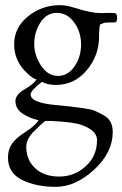

<svg xmlns="http://www.w3.org/2000/svg" viewBox="-20 -436 475 746"><path d="M82 134Q82 185 116.5 217.5Q151 250 210 250Q269 250 313 210Q357 170 357 109Q357 84 332.5 67Q308 50 274 43.5Q240 37 179 34H156Q144 42 106 80Q82 108 82 134ZM269.5 -178Q295 -215 295 -263.5Q295 -312 268 -349Q241 -386 201 -386Q161 -386 137 -348.5Q113 -311 113 -266Q113 -221 139.5 -181Q166 -141 205 -141Q244 -141 269.5 -178ZM373 -385 405 -386Q417 -386 426 -385Q435 -384 435 -366.5Q435 -349 426 -349Q389 -349 384 -347Q379 -345 376 -343.5Q373 -342 369 -341Q365 -330 365 -295Q365 -220 317 -163Q269 -106 197 -106Q165 -106 143 -118Q99 -84 99 -69Q99 -37 195 -28Q325 -16 347.5 -6Q370 4 388 15Q418 34 418 77Q418 157 345.5 223.5Q273 290 196.5 290Q120 290 65.5 263Q11 236 11 176Q11 145 26.5 122.5Q42 100 78.5 77Q115 54 130 31Q96 24 68 5.5Q40 -13 40 -44Q40 -63 63 -81Q69 -85 82 -93Q109 -109 122 -127Q108 -130 84 -153Q35 -199 35 -264Q35 -329 89 -372.5Q143 -416 213 -416Q238 -416 272 -405Q335 -385 373 -385Z"/></svg>

Font: EB Garamond
Style: Regular
Weight: 400
Version: Version 0.012